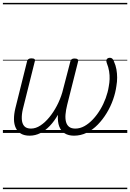

<svg xmlns="http://www.w3.org/2000/svg" viewBox="-20 -918 899 1326"><path d="M185 19Q149 19 125.5 5.5Q102 -8 89.5 -33.5Q77 -59 76.5 -93.5Q76 -128 86 -170L167 -495Q170 -505 176.5 -510Q183 -515 197 -515Q213 -515 218.5 -509.5Q224 -504 220 -493L138 -165Q129 -127 130.5 -96Q132 -65 147 -47.5Q162 -30 194 -30Q227 -30 259.5 -51.5Q292 -73 321 -108.5Q350 -144 373 -188Q396 -232 410 -279L466 -494Q468 -504 475 -509Q482 -514 494 -514Q510 -514 516 -508.5Q522 -503 519 -492L444 -194Q435 -158 432.5 -128Q430 -98 436 -76Q442 -54 457.5 -42Q473 -30 500 -30Q533 -30 564 -47.5Q595 -65 622.5 -94.5Q650 -124 672.5 -161.5Q695 -199 710 -240Q725 -281 731 -320Q736 -346 737 -372Q738 -398 733.5 -426Q729 -454 717 -484Q713 -496 715 -503.5Q717 -511 723.5 -515Q730 -519 739 -519Q749 -519 756 -512.5Q763 -506 768 -491Q779 -467 784 -439Q789 -411 789 -382Q789 -353 784 -325Q778 -279 761 -230.5Q744 -182 717 -137.5Q690 -93 655.5 -57.5Q621 -22 579.5 -1.5Q538 19 491 19Q453 19 427 3Q401 -13 389 -45Q377 -77 380 -125Q355 -81 324 -48.5Q293 -16 258 1.5Q223 19 185 19ZM0 378H859V388H0ZM0 -20H859V0H0ZM0 -505H859V-500H0ZM0 -898H859V-888H0Z"/></svg>

Font: Playwrite DE SAS Guides
Style: Regular
Weight: 400
Designer: Veronika Burian, José Scaglione
Foundry: TypeTogether
Version: Version 1.003